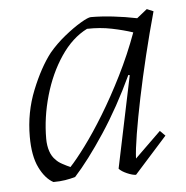

<svg xmlns="http://www.w3.org/2000/svg" viewBox="-42 -509 540 558"><g transform="rotate(-5 228.5 -229.5)"><path d="M92 9Q68 -4 51.5 -38Q35 -72 35 -128Q35 -199 60.5 -262.5Q86 -326 117 -366Q138 -391 164 -412Q190 -433 212 -446Q234 -459 242 -459Q272 -459 307 -455Q342 -451 376 -444L406 -468L425 -460Q408 -399 392.5 -335Q377 -271 365 -213Q353 -155 345.5 -109Q338 -63 337 -38L413 -112L428 -97L333 9Q323 9 307 2Q291 -5 284 -13L340 -281L336 -282Q294 -192 245.5 -118.5Q197 -45 156 0Q142 4 126.5 6.5Q111 9 92 9ZM145 -30Q163 -49 190.5 -86Q218 -123 248.5 -173Q279 -223 308.5 -282Q338 -341 361 -404Q334 -413 300 -420Q266 -427 228 -426Q184 -404 151 -355Q118 -306 100 -243Q82 -180 82 -118Q82 -98 87.5 -81.5Q93 -65 104 -55Q110 -48 122 -41.5Q134 -35 145 -30Z"/></g></svg>

Font: Labrada Lght
Style: Italic
Weight: 300
Italic angle: -7°
Designer: Mercedes Jáuregui
Foundry: Omnibus-Type Team
Version: Version 1.000; ttfautohint (v1.8.4.7-5d5b)